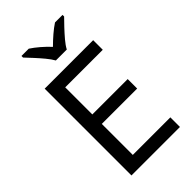

<svg xmlns="http://www.w3.org/2000/svg" viewBox="-281 -1031 1117 1117"><g transform="rotate(-45 278.0 -472.0)"><path d="M496 0H97V-714H496V-635H187V-412H478V-334H187V-79H496ZM259 -784Q246 -807 224 -833.5Q202 -860 178 -886Q154 -912 136 -931V-944H196Q222 -927 250 -903Q278 -879 303 -852Q330 -879 358 -903Q386 -927 412 -944H474V-931Q455 -912 430.5 -886Q406 -860 383.5 -833.5Q361 -807 349 -784Z"/></g></svg>

Font: Noto Sans Sundanese
Style: Regular
Weight: 400
Designer: Monotype Design Team (Regular), Sérgio L. Martins (other weights)
Foundry: Monotype Imaging Inc.
Version: Version 2.003